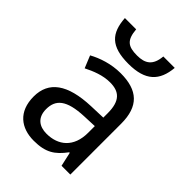

<svg xmlns="http://www.w3.org/2000/svg" viewBox="-222 -862 975 975"><g transform="rotate(45 265.5 -374.0)"><path d="M447 -758H365C359 -689 325 -667 267 -667C202 -667 176 -686 170 -758H89C96 -656 139 -606 266 -606C388 -606 438 -658 447 -758ZM272 -545C205 -545 143 -524 98 -499L125 -433C167 -454 215 -474 267 -474C332 -474 369 -444 369 -355V-323L284 -320C120 -314 43 -256 43 -149C43 -40 111 10 202 10C287 10 327 -17 371 -76H375L392 0H455V-365C455 -490 395 -545 272 -545ZM369 -262V-214C369 -110 306 -61 223 -61C170 -61 133 -88 133 -148C133 -216 173 -254 296 -259Z"/></g></svg>

Font: Noto Sans Thai
Style: Regular
Weight: 400
Designer: Monotype Design Team
Foundry: Monotype Imaging Inc.
Version: Version 1.901